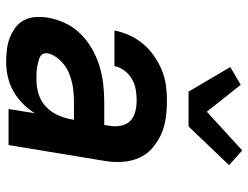

<svg xmlns="http://www.w3.org/2000/svg" viewBox="-114 -706 827 640"><g transform="rotate(90 300.0 -385.5)"><path d="M185 8Q165 8 144.5 5.5Q124 3 106 -4Q88 -11 72 -22.5Q56 -34 47 -51Q38 -68 36.5 -88.5Q35 -109 38 -129Q43 -159 56 -187.5Q69 -216 91.5 -239Q114 -262 142 -278Q170 -294 199.5 -303Q229 -312 259 -315.5Q289 -319 319 -319H396L399 -338Q402 -356 398.5 -374.5Q395 -393 382.5 -405.5Q370 -418 351.5 -422.5Q333 -427 314 -427Q296 -427 278 -424Q260 -421 243.5 -411.5Q227 -402 215 -386.5Q203 -371 200 -353H81Q86 -378 97 -402.5Q108 -427 125.5 -448Q143 -469 166 -485Q189 -501 213.5 -511Q238 -521 263.5 -524.5Q289 -528 314 -528Q344 -528 373 -524Q402 -520 427.5 -508.5Q453 -497 474 -478.5Q495 -460 506 -434.5Q517 -409 519 -380Q521 -351 516 -321L463 0H343L357 -88Q344 -66 324.5 -47Q305 -28 282.5 -15.5Q260 -3 235 2.5Q210 8 185 8ZM247 -93Q270 -93 294 -100.5Q318 -108 336 -125.5Q354 -143 364 -166Q374 -189 378 -213L379 -218H319Q303 -218 286.5 -216.5Q270 -215 254.5 -211.5Q239 -208 223.5 -201.5Q208 -195 194.5 -184.5Q181 -174 170.5 -159.5Q160 -145 157 -130Q156 -123 158.5 -116.5Q161 -110 166.5 -106.5Q172 -103 178.5 -101Q185 -99 192 -97.5Q199 -96 205 -95Q211 -94 218.5 -93.5Q226 -93 233 -93Q240 -93 247 -93ZM285 -600 203 -739 262 -774 352 -661 481 -779 530 -735 401 -600Z"/></g></svg>

Font: Iosevka Aile
Style: Bold Italic
Weight: 700
Italic angle: -9°
Designer: Belleve Invis
Foundry: Belleve Invis
Version: Version 28.0.1; ttfautohint (v1.8.4)